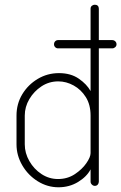

<svg xmlns="http://www.w3.org/2000/svg" viewBox="-20 -788 514 814"><path d="M228 6Q181 6 140 -19.5Q99 -45 74.5 -87Q50 -129 50 -176V-298Q50 -348 74.5 -388.5Q99 -429 140 -453.5Q181 -478 230 -478Q280 -478 314 -454.5Q348 -431 364 -402V-583H226Q219 -583 214 -588Q209 -593 209 -600Q209 -608 214 -613Q219 -618 226 -618H364V-751Q364 -759 369.5 -763.5Q375 -768 382 -768Q390 -768 394.5 -763.5Q399 -759 399 -751V-618H456Q463 -618 468.5 -613Q474 -608 474 -600Q474 -593 468.5 -588Q463 -583 456 -583H399V-18Q399 -11 394.5 -5.5Q390 0 382 0Q375 0 369.5 -5.5Q364 -11 364 -18V-70Q348 -39 311 -16.5Q274 6 228 6ZM226 -29Q266 -29 297 -49.5Q328 -70 346 -96Q364 -122 364 -139V-298Q364 -344 344 -376Q324 -408 292.5 -425.5Q261 -443 227 -443Q188 -443 156 -422Q124 -401 104.5 -368Q85 -335 85 -298V-176Q85 -139 104.5 -105Q124 -71 156 -50Q188 -29 226 -29Z"/></svg>

Font: Dosis ExtraLight ExtraLight
Style: Regular
Weight: 250
Version: Version 3.001; ttfautohint (v1.8.2)